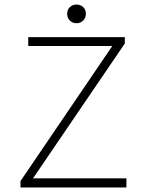

<svg xmlns="http://www.w3.org/2000/svg" viewBox="-20 -823 640 843"><path d="M70 0V-28L473 -621H104V-660H528V-632L125 -40H535V0ZM316 -721Q299 -721 287 -732.5Q275 -744 275 -763Q275 -781 287 -792Q299 -803 316 -803Q333 -803 345 -792Q357 -781 357 -763Q357 -744 345 -732.5Q333 -721 316 -721Z"/></svg>

Font: Source Code Pro Light
Style: Regular
Weight: 300
Monospace: yes
Designer: Paul D. Hunt, Teo Tuominen
Foundry: Adobe Systems Incorporated
Version: Version 2.030;PS 1.000;hotconv 16.6.51;makeotf.lib2.5.65220